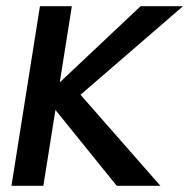

<svg xmlns="http://www.w3.org/2000/svg" viewBox="-20 -600 611 620"><path d="M17 0H120L159 -245L357 0H498L240 -294L571 -580H434L173 -334L212 -580H109Z"/></svg>

Font: Charger Sport
Style: BlkNrwObl
Weight: 900
Designer: Jasper
Foundry: Cannot Into Space Fonts
Version: Version 1.1